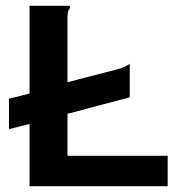

<svg xmlns="http://www.w3.org/2000/svg" viewBox="-20 -643 640 663"><path d="M82 0V-215L11 -197V-302L82 -320V-623H219Q222 -620 222 -618Q222 -614 218 -609.5Q214 -605 213 -588V-359L386 -404Q398 -407 408.5 -411.5Q419 -416 428 -423V-307L213 -250V-105H559V0Z"/></svg>

Font: Inconsolata Expanded ExtraBold
Style: Regular
Weight: 800
Width: 7
Monospace: yes
Designer: Raph Levien, Cyreal, Brenton Simpson
Foundry: Raph Levien, Cyreal, Google
Version: Version 3.001; ttfautohint (v1.8.2.53-6de2)